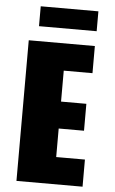

<svg xmlns="http://www.w3.org/2000/svg" viewBox="-59 -913 568 952"><g transform="rotate(5 225.0 -436.5)"><path d="M60 0V-700H389V-565H246V-411H372V-277H246V-135H389V0ZM104.5 -774V-873H391.5V-774Z"/></g></svg>

Font: Trispace Condensed ExtraBold
Style: Regular
Weight: 800
Width: 3
Designer: Tyler Finck
Foundry: Etcetera Type Company
Version: Version 1.210; ttfautohint (v1.8.3)